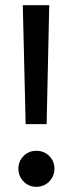

<svg xmlns="http://www.w3.org/2000/svg" viewBox="-20 -709 281 741"><path d="M160 -230H79L68 -689H170ZM190 -58Q190 -29 170 -8.5Q150 12 120 12Q91 12 71 -8.5Q51 -29 51 -58Q51 -87 71 -107Q91 -127 120 -127Q150 -127 170 -107Q190 -87 190 -58Z"/></svg>

Font: FiraGO
Style: Regular
Weight: 400
Designer: bBox Type
Foundry: bBox Type GmbH
Version: Version 1.001;April 20, 2020;FontCreator 12.0.0.2555 64-bit